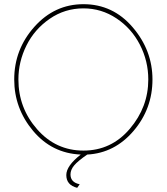

<svg xmlns="http://www.w3.org/2000/svg" viewBox="-20 -735 797 918"><path d="M349 163Q297 150 297 102Q297 58 366 4Q228 -2 138 -109.5Q48 -217 48 -355Q48 -499 144.5 -607Q241 -715 379 -715Q520 -715 614.5 -604.5Q709 -494 709 -355Q709 -215 618.5 -109Q528 -3 397 4Q352 35 334.5 56Q317 77 317 99Q317 137 361 146ZM68 -355Q68 -219 157.5 -117Q247 -15 379 -15Q512 -15 600.5 -119Q689 -223 689 -355Q689 -443 649 -521Q609 -599 537 -647Q465 -695 379 -695Q290 -695 217.5 -645Q145 -595 106.5 -517.5Q68 -440 68 -355Z"/></svg>

Font: Raleway
Style: Thin
Weight: 100
Designer: Matt McInerney, Pablo Impallari, Rodrigo Fuenzalida
Foundry: Matt McInerney, Pablo Impallari, Rodrigo Fuenzalida
Version: Version 3.000